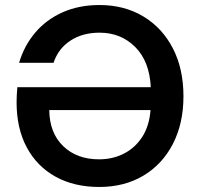

<svg xmlns="http://www.w3.org/2000/svg" viewBox="-20 -732 797 764"><path d="M375 12Q275 12 201 -29Q127 -70 86.5 -145.5Q46 -221 46 -325Q46 -351 49 -385H580Q575 -488 518 -545Q461 -602 376 -602Q309 -602 260.5 -570.5Q212 -539 193 -482H56Q76 -550 120 -602Q164 -654 229 -683Q294 -712 376 -712Q475 -712 550.5 -666.5Q626 -621 668 -539.5Q710 -458 710 -349Q710 -241 668 -159.5Q626 -78 550.5 -33Q475 12 375 12ZM374 -98Q428 -98 472.5 -120.5Q517 -143 545.5 -186.5Q574 -230 579 -294H176Q177 -203 231.5 -150.5Q286 -98 374 -98Z"/></svg>

Font: DM Sans SemiBold
Style: Regular
Weight: 600
Designer: Colophon Foundry, Jonny Pinhorn
Foundry: Colophon Foundry
Version: Version 4.004; ttfautohint (v1.8.4.7-5d5b)